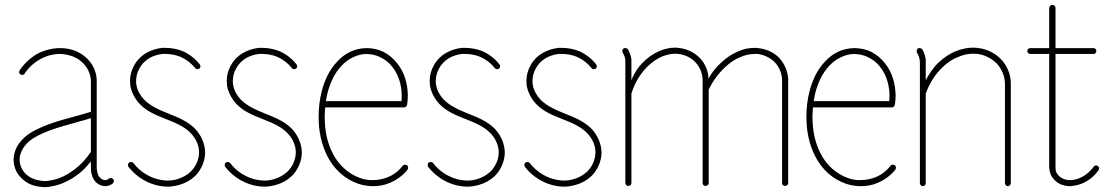

<svg xmlns="http://www.w3.org/2000/svg" viewBox="-20 -768 4580 790"><path d="M136 -210C202 -244 279 -258 354 -282V-143C335 -115 313 -91 287 -71C259 -50 229 -34 196 -27C185 -25 174 -23 163 -23C157 -23 151 -24 145 -25C129 -27 112 -33 99 -42C85 -51 74 -64 68 -78C63 -89 61 -100 61 -111C61 -116 61 -121 62 -126C66 -144 75 -161 88 -175C96 -184 110 -197 136 -210ZM132 -546C104 -529 79 -506 61 -479C57 -473 58 -465 64 -462C70 -458 78 -459 81 -465C97 -489 119 -510 145 -524C170 -538 198 -546 227 -546C256 -545 285 -537 307 -521C330 -504 347 -479 352 -452C353 -446 354 -439 354 -433V-308C278 -284 198 -270 124 -232C105 -222 85 -209 70 -192C54 -175 42 -154 38 -130C37 -124 36 -118 36 -111C36 -97 39 -82 45 -68C53 -49 68 -33 85 -21C102 -9 122 -2 142 0C149 1 156 2 163 2C176 2 189 0 202 -3C239 -11 272 -29 302 -51C321 -66 338 -84 354 -104V-78V-77V-76C354 -61 357 -45 365 -31C369 -24 374 -18 381 -13C388 -8 396 -4 405 -3C407 -2 410 -2 412 -2C424 -2 435 -6 444 -13C449 -18 450 -26 446 -31C441 -36 433 -37 428 -33C424 -29 418 -27 412 -27C411 -27 410 -27 409 -27C405 -28 400 -30 396 -33C392 -36 389 -40 386 -44C381 -53 379 -64 378 -76V-77V-78V-433C378 -441 378 -449 376 -457C370 -491 350 -521 322 -541C295 -561 261 -570 228 -570H227C194 -570 161 -561 132 -546Z M723 -534C746 -524 767 -508 783 -488C787 -482 795 -482 800 -486C806 -490 806 -498 802 -503C784 -526 760 -545 733 -557C711 -566 686 -571 662 -571C657 -571 651 -571 646 -571C623 -568 600 -561 580 -549C560 -537 543 -520 532 -499C521 -480 515 -458 515 -435C515 -429 516 -423 516 -416C521 -388 535 -362 554 -341C584 -309 625 -293 663 -278C701 -263 738 -248 764 -221C785 -200 799 -171 799 -142V-141C799 -112 786 -83 765 -62C750 -48 731 -37 710 -31C697 -27 684 -25 670 -25C662 -25 654 -26 646 -27C600 -34 557 -60 529 -97C525 -102 517 -103 511 -99C506 -95 505 -87 509 -81C542 -39 590 -10 643 -2C652 -1 661 0 670 0C686 0 702 -3 717 -7C742 -14 764 -26 783 -44C808 -69 824 -105 824 -141V-142C823 -178 807 -213 782 -239C751 -270 710 -286 672 -301C635 -316 598 -332 572 -359C559 -373 545 -394 541 -420C540 -425 540 -430 540 -435C540 -453 545 -472 554 -487C563 -504 577 -518 593 -528C610 -538 629 -544 648 -546C653 -546 658 -546 662 -546C683 -546 704 -542 723 -534Z M1121 -534C1144 -524 1165 -508 1181 -488C1185 -482 1193 -482 1198 -486C1204 -490 1204 -498 1200 -503C1182 -526 1158 -545 1131 -557C1109 -566 1084 -571 1060 -571C1055 -571 1049 -571 1044 -571C1021 -568 998 -561 978 -549C958 -537 941 -520 930 -499C919 -480 913 -458 913 -435C913 -429 914 -423 914 -416C919 -388 933 -362 952 -341C982 -309 1023 -293 1061 -278C1099 -263 1136 -248 1162 -221C1183 -200 1197 -171 1197 -142V-141C1197 -112 1184 -83 1163 -62C1148 -48 1129 -37 1108 -31C1095 -27 1082 -25 1068 -25C1060 -25 1052 -26 1044 -27C998 -34 955 -60 927 -97C923 -102 915 -103 909 -99C904 -95 903 -87 907 -81C940 -39 988 -10 1041 -2C1050 -1 1059 0 1068 0C1084 0 1100 -3 1115 -7C1140 -14 1162 -26 1181 -44C1206 -69 1222 -105 1222 -141V-142C1221 -178 1205 -213 1180 -239C1149 -270 1108 -286 1070 -301C1033 -316 996 -332 970 -359C957 -373 943 -394 939 -420C938 -425 938 -430 938 -435C938 -453 943 -472 952 -487C961 -504 975 -518 991 -528C1008 -538 1027 -544 1046 -546C1051 -546 1056 -546 1060 -546C1081 -546 1102 -542 1121 -534Z M1585 -16C1613 -28 1638 -46 1657 -70C1661 -76 1660 -84 1655 -88C1649 -92 1641 -91 1637 -86C1621 -65 1600 -49 1576 -39C1556 -31 1535 -27 1514 -27C1509 -27 1504 -27 1499 -27C1449 -32 1402 -62 1371 -102C1340 -143 1323 -194 1318 -246C1317 -260 1316 -273 1316 -287C1316 -300 1317 -313 1318 -326H1642C1649 -326 1654 -331 1655 -337C1657 -350 1658 -362 1658 -375V-377C1657 -424 1644 -471 1614 -508C1599 -527 1580 -543 1559 -554C1537 -565 1513 -570 1489 -570C1466 -570 1442 -565 1421 -555C1400 -545 1381 -530 1366 -513C1334 -479 1315 -436 1304 -393C1295 -359 1291 -323 1291 -287C1291 -273 1292 -258 1293 -244C1299 -188 1317 -132 1351 -87C1386 -41 1439 -8 1497 -3C1503 -2 1509 -2 1514 -2C1539 -2 1563 -6 1585 -16ZM1321 -352C1323 -363 1325 -375 1328 -387C1339 -428 1356 -466 1384 -496C1398 -511 1414 -524 1432 -532C1450 -541 1470 -546 1489 -546C1509 -545 1530 -541 1548 -531C1566 -522 1582 -509 1594 -493C1620 -461 1632 -419 1633 -377V-375C1633 -367 1632 -359 1632 -352Z M1956 -534C1979 -524 2000 -508 2016 -488C2020 -482 2028 -482 2033 -486C2039 -490 2039 -498 2035 -503C2017 -526 1993 -545 1966 -557C1944 -566 1919 -571 1895 -571C1890 -571 1884 -571 1879 -571C1856 -568 1833 -561 1813 -549C1793 -537 1776 -520 1765 -499C1754 -480 1748 -458 1748 -435C1748 -429 1749 -423 1749 -416C1754 -388 1768 -362 1787 -341C1817 -309 1858 -293 1896 -278C1934 -263 1971 -248 1997 -221C2018 -200 2032 -171 2032 -142V-141C2032 -112 2019 -83 1998 -62C1983 -48 1964 -37 1943 -31C1930 -27 1917 -25 1903 -25C1895 -25 1887 -26 1879 -27C1833 -34 1790 -60 1762 -97C1758 -102 1750 -103 1744 -99C1739 -95 1738 -87 1742 -81C1775 -39 1823 -10 1876 -2C1885 -1 1894 0 1903 0C1919 0 1935 -3 1950 -7C1975 -14 1997 -26 2016 -44C2041 -69 2057 -105 2057 -141V-142C2056 -178 2040 -213 2015 -239C1984 -270 1943 -286 1905 -301C1868 -316 1831 -332 1805 -359C1792 -373 1778 -394 1774 -420C1773 -425 1773 -430 1773 -435C1773 -453 1778 -472 1787 -487C1796 -504 1810 -518 1826 -528C1843 -538 1862 -544 1881 -546C1886 -546 1891 -546 1895 -546C1916 -546 1937 -542 1956 -534Z M2354 -534C2377 -524 2398 -508 2414 -488C2418 -482 2426 -482 2431 -486C2437 -490 2437 -498 2433 -503C2415 -526 2391 -545 2364 -557C2342 -566 2317 -571 2293 -571C2288 -571 2282 -571 2277 -571C2254 -568 2231 -561 2211 -549C2191 -537 2174 -520 2163 -499C2152 -480 2146 -458 2146 -435C2146 -429 2147 -423 2147 -416C2152 -388 2166 -362 2185 -341C2215 -309 2256 -293 2294 -278C2332 -263 2369 -248 2395 -221C2416 -200 2430 -171 2430 -142V-141C2430 -112 2417 -83 2396 -62C2381 -48 2362 -37 2341 -31C2328 -27 2315 -25 2301 -25C2293 -25 2285 -26 2277 -27C2231 -34 2188 -60 2160 -97C2156 -102 2148 -103 2142 -99C2137 -95 2136 -87 2140 -81C2173 -39 2221 -10 2274 -2C2283 -1 2292 0 2301 0C2317 0 2333 -3 2348 -7C2373 -14 2395 -26 2414 -44C2439 -69 2455 -105 2455 -141V-142C2454 -178 2438 -213 2413 -239C2382 -270 2341 -286 2303 -301C2266 -316 2229 -332 2203 -359C2190 -373 2176 -394 2172 -420C2171 -425 2171 -430 2171 -435C2171 -453 2176 -472 2185 -487C2194 -504 2208 -518 2224 -528C2241 -538 2260 -544 2279 -546C2284 -546 2289 -546 2293 -546C2314 -546 2335 -542 2354 -534Z M2553 -512V-15C2553 -8 2559 -3 2566 -3C2573 -3 2578 -8 2578 -15V-383C2591 -424 2612 -462 2642 -492C2660 -510 2680 -525 2703 -535C2721 -542 2740 -547 2759 -547C2764 -547 2769 -546 2774 -546C2800 -542 2825 -530 2842 -511C2860 -492 2870 -466 2871 -441V-15C2871 -8 2876 -3 2883 -3C2890 -3 2896 -8 2896 -15V-400C2913 -434 2936 -466 2964 -492C2982 -509 3003 -524 3026 -533C3044 -541 3065 -546 3085 -546C3089 -546 3093 -546 3097 -546C3123 -543 3148 -531 3167 -513C3185 -494 3196 -469 3198 -443V-15C3198 -8 3203 -3 3210 -3C3217 -3 3223 -8 3223 -15V-444C3221 -476 3207 -508 3185 -531C3162 -554 3131 -567 3099 -570C3094 -571 3089 -571 3085 -571C3061 -571 3037 -566 3016 -556C2990 -545 2967 -529 2947 -510C2927 -492 2910 -472 2895 -444C2895 -476 2881 -506 2861 -528C2839 -551 2809 -566 2778 -570C2771 -571 2765 -572 2759 -572C2736 -572 2714 -567 2693 -558C2667 -547 2644 -530 2624 -510C2606 -491 2590 -469 2578 -438V-512C2578 -516 2578 -520 2578 -524C2576 -538 2571 -552 2564 -565C2560 -570 2552 -572 2546 -569C2541 -565 2539 -557 2542 -551C2548 -542 2552 -532 2553 -521C2553 -518 2553 -515 2553 -512Z M3592 -16C3620 -28 3645 -46 3664 -70C3668 -76 3667 -84 3662 -88C3656 -92 3648 -91 3644 -86C3628 -65 3607 -49 3583 -39C3563 -31 3542 -27 3521 -27C3516 -27 3511 -27 3506 -27C3456 -32 3409 -62 3378 -102C3347 -143 3330 -194 3325 -246C3324 -260 3323 -273 3323 -287C3323 -300 3324 -313 3325 -326H3649C3656 -326 3661 -331 3662 -337C3664 -350 3665 -362 3665 -375V-377C3664 -424 3651 -471 3621 -508C3606 -527 3587 -543 3566 -554C3544 -565 3520 -570 3496 -570C3473 -570 3449 -565 3428 -555C3407 -545 3388 -530 3373 -513C3341 -479 3322 -436 3311 -393C3302 -359 3298 -323 3298 -287C3298 -273 3299 -258 3300 -244C3306 -188 3324 -132 3358 -87C3393 -41 3446 -8 3504 -3C3510 -2 3516 -2 3521 -2C3546 -2 3570 -6 3592 -16ZM3328 -352C3330 -363 3332 -375 3335 -387C3346 -428 3363 -466 3391 -496C3405 -511 3421 -524 3439 -532C3457 -541 3477 -546 3496 -546C3516 -545 3537 -541 3555 -531C3573 -522 3589 -509 3601 -493C3627 -461 3639 -419 3640 -377V-375C3640 -367 3639 -359 3639 -352Z M3765 -511V-15C3765 -8 3770 -2 3777 -2C3784 -2 3789 -8 3789 -15V-383C3804 -424 3827 -462 3859 -492C3878 -511 3901 -526 3926 -535C3945 -543 3965 -547 3985 -547C3991 -547 3997 -546 4003 -546C4033 -542 4061 -527 4082 -506C4100 -486 4114 -458 4115 -425V-15C4115 -8 4120 -2 4127 -2C4134 -2 4139 -8 4139 -15V-426C4139 -462 4124 -497 4100 -523C4075 -549 4042 -566 4007 -570C3999 -571 3992 -572 3985 -572C3961 -572 3938 -567 3917 -559C3888 -548 3863 -531 3841 -510C3821 -491 3803 -464 3789 -438V-512C3789 -517 3789 -522 3789 -524C3787 -538 3782 -552 3775 -565C3771 -570 3763 -572 3757 -569C3752 -565 3750 -557 3753 -551C3759 -542 3763 -532 3764 -521C3764 -519 3765 -515 3765 -511Z M4323 -78V-546H4479C4486 -546 4491 -551 4491 -558C4491 -565 4486 -570 4479 -570H4323V-735C4323 -742 4317 -748 4310 -748C4303 -748 4297 -742 4297 -735V-570H4219C4212 -570 4207 -565 4207 -558C4207 -551 4212 -546 4219 -546H4297V-77C4298 -68 4300 -59 4303 -50C4311 -33 4325 -19 4341 -11C4354 -5 4369 -2 4383 -2C4386 -2 4390 -2 4393 -3C4415 -5 4436 -13 4454 -24C4472 -35 4488 -50 4500 -68C4504 -73 4503 -81 4497 -85C4492 -89 4484 -88 4480 -82C4469 -67 4456 -55 4441 -45C4425 -35 4408 -29 4391 -27C4388 -27 4386 -27 4383 -27C4372 -27 4361 -29 4352 -34C4340 -39 4331 -49 4326 -60C4324 -65 4323 -72 4323 -78Z"/></svg>

Font: LS
Style: Light
Weight: 300
Designer: BSozoo
Foundry: BSozoo
Version: Version 001.000